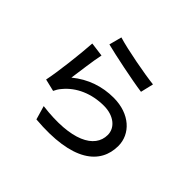

<svg xmlns="http://www.w3.org/2000/svg" viewBox="-179 -1052 1358 1358"><g transform="rotate(45 500.0 -373.0)"><path d="M334 -793 309 -698C386 -678 606 -632 704 -619L727 -716C639 -725 424 -765 334 -793ZM325 -603 219 -617C212 -504 188 -300 168 -206L260 -184C268 -201 277 -218 294 -237C360 -317 466 -364 589 -364C685 -364 754 -311 754 -237C754 -105 598 -22 289 -61L319 42C710 75 862 -55 862 -235C862 -354 760 -453 597 -453C484 -453 378 -418 285 -342C294 -403 311 -540 325 -603Z"/></g></svg>

Font: Noto Sans CJK SC Medium
Style: Regular
Weight: 500
Designer: Ryoko NISHIZUKA 西塚涼子 (kana, bopomofo & ideographs); Paul D. Hunt (Latin, Greek & Cyrillic); Sandoll Communications 산돌커뮤니
Foundry: Adobe
Version: Version 2.004;hotconv 1.0.118;makeotfexe 2.5.65603